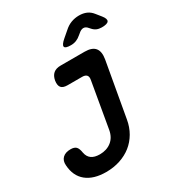

<svg xmlns="http://www.w3.org/2000/svg" viewBox="-237 -1088 1139 1235"><g transform="rotate(-30 333.0 -470.0)"><path d="M-16 -157Q-19 -192 1.5 -212Q22 -232 61 -232Q88 -232 101 -219.5Q114 -207 119 -174Q125 -141 147.5 -125Q170 -109 209 -109Q260 -109 295 -136.5Q330 -164 339 -216L397 -551Q402 -575 392 -586.5Q382 -598 359 -598H251Q217 -598 204 -614Q191 -630 196 -664Q202 -697 221.5 -713.5Q241 -730 275 -730H453Q508 -730 530 -703Q552 -676 543 -622L471 -216Q462 -164 437.5 -122Q413 -80 376.5 -51Q340 -22 292 -6Q244 10 188 10Q95 10 42 -33Q-11 -76 -16 -157ZM399 -810Q357 -810 353 -825Q349 -840 384 -870L426 -906Q451 -929 479 -939.5Q507 -950 538 -950Q569 -950 593 -939.5Q617 -929 635 -906L664 -870Q688 -840 679 -825Q670 -810 628 -810Q607 -810 591 -817Q575 -824 562 -839L553 -849Q539 -866 522 -866Q505 -866 486 -849L475 -840Q458 -825 439.5 -817.5Q421 -810 399 -810Z"/></g></svg>

Font: Maple Mono
Style: Bold Italic
Weight: 700
Italic angle: -10°
Monospace: yes
Designer: subframe7536
Version: Version 7.000